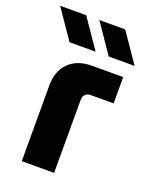

<svg xmlns="http://www.w3.org/2000/svg" viewBox="-159 -791 680 865"><g transform="rotate(20 181.0 -358.5)"><path d="M73 -577 -23 -717H102L198 -577ZM261 -577 165 -717H289L385 -577ZM54 0V-362Q54 -432 94 -472Q134 -512 205 -512H354V-386H243Q229 -386 219 -376.5Q209 -367 209 -352V0Z"/></g></svg>

Font: MuseoModerno Thin
Style: Bold
Weight: 700
Version: Version 1.003